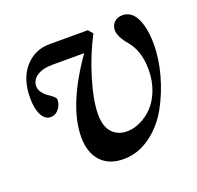

<svg xmlns="http://www.w3.org/2000/svg" viewBox="-90 -548 672 655"><g transform="rotate(-20 246.0 -220.5)"><path d="M253.9 11.2Q200.7 11.2 171.6 -20.8Q142.6 -52.7 142.6 -108.4Q142.6 -221.7 250 -374.5H137.7Q97.7 -374.5 77.6 -360.1Q57.6 -345.7 57.6 -324.7Q57.6 -312 65.9 -300.8Q74.2 -289.6 84 -283.2Q93.8 -276.9 102.1 -269.8Q110.4 -262.7 110.4 -257.3Q110.4 -237.8 98.1 -223.1Q85.9 -208.5 68.8 -208.5Q48.3 -208.5 36.4 -231.4Q24.4 -254.4 24.4 -293Q24.4 -362.8 59.8 -403.3Q95.2 -443.8 149.9 -443.8H288.6L302.7 -427.2Q268.1 -361.3 245.6 -286.1Q223.1 -210.9 223.1 -162.1Q223.1 -116.7 243.9 -95.2Q264.6 -73.7 296.9 -73.7Q321.3 -73.7 345.7 -85.2Q370.1 -96.7 390.9 -117.9Q411.6 -139.2 424.6 -173.1Q437.5 -207 437.5 -247.6Q437.5 -314 403.8 -354.5Q375 -388.2 375 -412.1Q375 -429.2 386.5 -440.4Q397.9 -451.7 416.5 -451.7Q449.7 -451.7 466.8 -415.8Q483.9 -379.9 483.9 -322.3Q483.9 -269 468 -211.7Q452.1 -154.3 424.1 -104Q396 -53.7 351.1 -21.2Q306.2 11.2 253.9 11.2Z"/></g></svg>

Font: Elstob 10pt Medium
Style: Italic
Weight: 500
Italic angle: -20°
Designer: Peter S. Baker
Version: Version 1.015